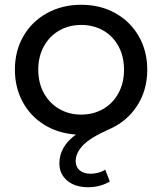

<svg xmlns="http://www.w3.org/2000/svg" viewBox="-20 -555 675 799"><path d="M42 -265.1Q42 -343.3 77.4 -404.5Q112.8 -465.8 175.8 -500.5Q238.8 -535.2 317.9 -535.2Q397 -535.2 459.5 -500.5Q522 -465.8 557.4 -404.3Q592.8 -342.8 592.8 -265.1Q592.8 -179.2 549.8 -113.5Q506.8 -47.9 432.1 -16.1Q355 18.1 325 50Q294.9 82 294.9 115.2Q294.9 140.1 312 154.1Q329.1 168 356.9 168Q373 168 389.4 163.6Q405.8 159.2 418 150.9L437 200.2Q397 224.1 347.2 224.1Q292 224.1 259.5 196.5Q227.1 168.9 227.1 125Q227.1 55.2 295.9 4.9Q222.7 0 164.8 -35.4Q106.9 -70.8 74.5 -130.9Q42 -190.9 42 -265.1ZM139.2 -265.1Q139.2 -210 162.6 -167.5Q186 -125 226.6 -101.6Q267.1 -78.1 317.9 -78.1Q368.7 -78.1 409.4 -101.6Q450.2 -125 473.1 -167.5Q496.1 -210 496.1 -265.1Q496.1 -320.3 473.1 -362.5Q450.2 -404.8 409.7 -428Q369.1 -451.2 317.9 -451.2Q267.1 -451.2 226.6 -428Q186 -404.8 162.6 -362.3Q139.2 -319.8 139.2 -265.1Z"/></svg>

Font: Montserrat Medium
Style: Regular
Weight: 500
Designer: Julieta Ulanovsky
Foundry: Julieta Ulanovsky
Version: Version 7.200